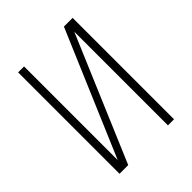

<svg xmlns="http://www.w3.org/2000/svg" viewBox="-204 -859 984 984"><g transform="rotate(-45 288.0 -367.5)"><path d="M91 0H154L442 -679V0H486V-735H423L134 -56V-735H91Z"/></g></svg>

Font: Iosevka Sparkle Extralight
Style: Regular
Weight: 200
Designer: Belleve Invis
Foundry: Belleve Invis
Version: Version 4.5.0; ttfautohint (v1.8.3)